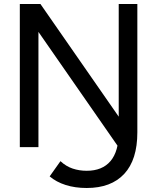

<svg xmlns="http://www.w3.org/2000/svg" viewBox="-20 -735 784 959"><path d="M228 146 282 70Q310 96 343 107Q376 118 413 118Q491 118 532 69.5Q573 21 573 -74V-715H666V-74Q666 63 600.5 133.5Q535 204 413 204Q355 204 308 189Q261 174 228 146ZM172 0H79V-715H182L610 -99L572 0L144 -616H172Z"/></svg>

Font: Wix Madefor Display Medium
Style: Regular
Weight: 500
Designer: Dalton Maag Ltd
Foundry: Dalton Maag Ltd
Version: Version 3.100